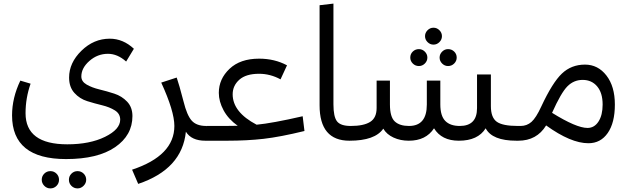

<svg xmlns="http://www.w3.org/2000/svg" viewBox="-20 -782 3493 1067"><path d="M432 -357Q432 -329 461.5 -312Q491 -295 532.5 -285Q574 -275 615.5 -261.5Q657 -248 686.5 -217Q716 -186 716 -137Q716 -30 619.5 36Q523 102 347 102Q47 102 47 -141Q47 -238 93 -334L150 -317Q122 -237 122 -153Q122 20 354 20Q479 20 563.5 -21.5Q648 -63 648 -117Q648 -150 618.5 -168.5Q589 -187 547.5 -197Q506 -207 464.5 -220Q423 -233 393.5 -265.5Q364 -298 364 -351Q364 -433 432.5 -500Q501 -567 590 -567Q664 -567 724 -511L681 -440Q633 -483 580 -483Q522 -483 477 -443.5Q432 -404 432 -357ZM212 217Q212 197 226 183Q240 169 260 169Q280 169 294 183Q308 197 308 217Q308 237 294 251Q280 265 260 265Q240 265 226 250.5Q212 236 212 217ZM459 217Q459 236 444.5 250.5Q430 265 411 265Q391 265 377 251Q363 237 363 217Q363 197 377 183Q391 169 411 169Q431 169 445 183Q459 197 459 217Z M1126 -82 1141 -41 1121 0Q1044 0 1013 -50Q992 158 748 240L714 161Q949 83 949 -82Q949 -164 876 -323L962 -351Q975 -314 1000 -218Q1019 -141 1045.5 -111.5Q1072 -82 1126 -82Z M1662 -136 1672 -54Q1537 -21 1445 -10.5Q1353 0 1244 0H1121L1101 -41L1128 -82H1226Q1278 -82 1301 -83Q1249 -120 1222.5 -169Q1196 -218 1196 -266Q1196 -343 1255.5 -399.5Q1315 -456 1420 -456Q1506 -456 1575 -419L1539 -341Q1482 -372 1420 -372Q1347 -372 1310 -339Q1273 -306 1273 -258Q1273 -159 1406 -89Q1492 -97 1662 -136Z M1756 -197V-753L1833 -762V-202Q1833 -133 1853 -107.5Q1873 -82 1929 -82L1942 -41L1922 0Q1756 0 1756 -197Z M2422 -548Q2408 -534 2389 -534Q2370 -534 2356 -548Q2342 -562 2342 -581Q2342 -600 2356 -614Q2370 -628 2389 -628Q2408 -628 2422 -614Q2436 -600 2436 -581Q2436 -562 2422 -548ZM2308 -415Q2288 -415 2274 -429Q2260 -443 2260 -462Q2260 -482 2274 -495.5Q2288 -509 2308 -509Q2327 -509 2341 -495Q2355 -481 2355 -462Q2355 -443 2341 -429Q2327 -415 2308 -415ZM2470 -415Q2451 -415 2437 -429Q2423 -443 2423 -462Q2423 -481 2437 -495Q2451 -509 2470 -509Q2490 -509 2504 -495.5Q2518 -482 2518 -462Q2518 -443 2504 -429Q2490 -415 2470 -415ZM2858 -82 2870 -43 2850 0Q2715 0 2679 -69Q2636 0 2530 0Q2434 0 2392 -69Q2347 0 2252 0Q2205 0 2167 -17.5Q2129 -35 2110 -67Q2064 0 1922 0L1902 -42L1930 -82Q2001 -82 2037 -104.5Q2073 -127 2073 -182V-334H2147V-202Q2147 -132 2174 -107Q2201 -82 2253 -82Q2352 -82 2352 -201V-334H2427V-202Q2427 -138 2454.5 -110Q2482 -82 2535 -82Q2631 -82 2631 -181V-368H2708V-192Q2708 -129 2740.5 -105.5Q2773 -82 2858 -82Z M3231 -423Q3303 -423 3350 -362.5Q3397 -302 3397 -201Q3397 -100 3357.5 -43Q3318 14 3250 14Q3152 14 3015 -85Q2963 0 2860 0H2850L2830 -41L2857 -82H2873Q2908 -82 2933.5 -104.5Q2959 -127 2988 -190Q3050 -323 3102.5 -373Q3155 -423 3231 -423ZM3245 -71Q3283 -71 3306 -106.5Q3329 -142 3329 -201Q3329 -266 3298.5 -302Q3268 -338 3218 -338Q3169 -338 3133.5 -302.5Q3098 -267 3048 -155Q3183 -71 3245 -71Z"/></svg>

Font: FiraGO Book
Style: Regular
Weight: 350
Designer: bBox Type
Foundry: bBox Type GmbH
Version: Version 1.001;PS 001.001;hotconv 1.0.88;makeotf.lib2.5.64775